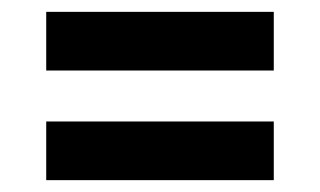

<svg xmlns="http://www.w3.org/2000/svg" viewBox="-20 -502 540 324"><path d="M58 -383V-482H442V-383ZM58 -198V-297H442V-198Z"/></svg>

Font: Iosevka SS04 Extrabold
Style: Regular
Weight: 800
Monospace: yes
Designer: Belleve Invis
Foundry: Belleve Invis
Version: Version 19.0.0; ttfautohint (v1.8.4)